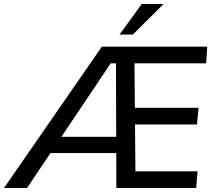

<svg xmlns="http://www.w3.org/2000/svg" viewBox="-50 -947 1074 967"><path d="M-30 0 463 -712H994L988 -628H485L517 -642L86 0ZM136 -176 181 -258H562L577 -176ZM536 0 534 -666H627L632 -84H945L938 0ZM573 -320 580 -404H950L942 -320ZM619 -773H552L664 -927H774Z"/></svg>

Font: Muli SemiBold
Style: Italic
Weight: 600
Italic angle: -4.541°
Designer: Vernon Adams
Foundry: Vernon Adams
Version: Version 2.100; ttfautohint (v1.8.1.43-b0c9)